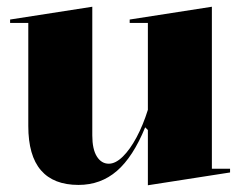

<svg xmlns="http://www.w3.org/2000/svg" viewBox="-20 -535 719 570"><path d="M213 14Q139 14 101.5 -29.5Q64 -73 64 -161V-467H10V-477L254 -515V-133Q254 -92 267.5 -70.5Q281 -49 303 -49Q323 -49 344.5 -70Q366 -91 385.5 -127.5Q405 -164 419 -209V-467H365V-477L609 -515V-34H663V-23L419 15V-149L411 -157Q375 -69 327 -27.5Q279 14 213 14Z"/></svg>

Font: Kalnia SemiBold
Style: Regular
Weight: 600
Designer: Frida Medrano
Foundry: Frida Medrano
Version: Version 1.105